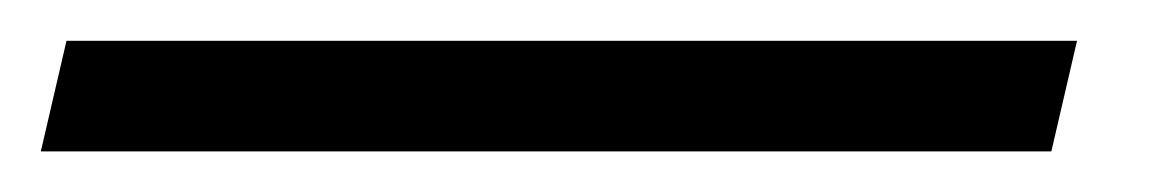

<svg xmlns="http://www.w3.org/2000/svg" viewBox="-50 54 570 95"><path d="M470.2 128.9H-29.8L-17.1 74.2H482.9Z"/></svg>

Font: Perun
Style: Italic
Weight: 400
Italic angle: -12°
Foundry: Stefan Peev, Context Ltd
Version: Version 001.000